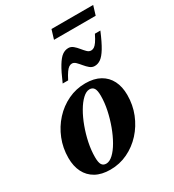

<svg xmlns="http://www.w3.org/2000/svg" viewBox="-199 -939 965 1065"><g transform="rotate(-30 283.0 -406.0)"><path d="M310 -472Q365.5 -472 403.5 -450.8Q441.5 -429.5 461 -391Q480.5 -352.5 480.5 -299.5Q480.5 -236 458 -179.8Q435.5 -123.5 395.8 -80Q356 -36.5 304.2 -11.8Q252.5 13 193 13Q137.5 13 99.5 -8.2Q61.5 -29.5 42 -68.2Q22.5 -107 22.5 -159.5Q22.5 -223 45 -279.2Q67.5 -335.5 107.2 -379Q147 -422.5 199 -447.2Q251 -472 310 -472ZM189.5 -27.5Q211 -27.5 233.8 -48.8Q256.5 -70 277.2 -106Q298 -142 314.5 -186.8Q331 -231.5 341 -278.5Q351 -325.5 351 -369Q351 -403.5 341.8 -417.5Q332.5 -431.5 313.5 -431.5Q292.5 -431.5 269.8 -410.2Q247 -389 226 -353Q205 -317 188.5 -272.2Q172 -227.5 162.2 -180.5Q152.5 -133.5 152.5 -90Q152.5 -55.5 161.5 -41.5Q170.5 -27.5 189.5 -27.5ZM529.5 -683.5Q503.5 -621.5 483 -588Q462.5 -554.5 444 -541.5Q425.5 -528.5 405 -528.5Q388 -528.5 374.5 -539.8Q361 -551 348.8 -566Q336.5 -581 325 -592.5Q313.5 -604 301 -604Q291 -604 281.8 -598Q272.5 -592 261.8 -577Q251 -562 236.5 -533.5H201.5Q228 -595.5 248.5 -629Q269 -662.5 287.2 -675.5Q305.5 -688.5 326.5 -688.5Q343 -688.5 356.8 -677Q370.5 -665.5 382.5 -650.5Q394.5 -635.5 406 -624.2Q417.5 -613 430.5 -613Q440.5 -613 449.8 -618.8Q459 -624.5 469.8 -639.8Q480.5 -655 494.5 -683.5ZM281 -767.5 299 -826.5H566L548 -767.5Z"/></g></svg>

Font: Newsreader 36pt
Style: Bold Italic
Weight: 700
Italic angle: -17°
Designer: Hugues Gentile
Foundry: Production Type
Version: Version 1.003